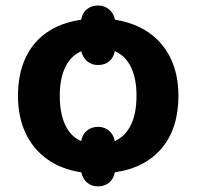

<svg xmlns="http://www.w3.org/2000/svg" viewBox="-20 -620 719 693"><path d="M273.4 2Q201.7 -8.8 150.4 -45.4Q99.1 -82 72 -140.4Q44.9 -198.7 44.9 -274.4Q44.9 -351.6 71.5 -409.7Q98.1 -467.8 149.4 -503.2Q200.7 -538.6 272.9 -548.8Q276.9 -572.8 293.2 -586.4Q309.6 -600.1 334.5 -600.1Q357.4 -600.1 374 -585.9Q390.6 -571.8 395 -548.8Q466.8 -537.6 518.3 -501.5Q569.8 -465.3 596.9 -407.5Q624 -349.6 624 -274.4Q624 -156.7 564 -85.2Q503.9 -13.7 394.5 2Q390.1 25.4 374 39.1Q357.9 52.7 333.5 52.7Q310.1 52.7 294.4 39.1Q278.8 25.4 273.4 2ZM334.5 -162.1Q357.4 -162.1 373.8 -147.9Q390.1 -133.8 394.5 -110.8Q432.6 -127.9 452.6 -169.4Q472.7 -210.9 472.7 -274.4Q472.7 -336.9 452.6 -377.9Q432.6 -418.9 394.5 -435.5Q390.1 -412.1 374 -398.7Q357.9 -385.3 333.5 -385.3Q310.5 -385.3 294.7 -398.9Q278.8 -412.6 273.4 -435.1Q235.4 -418.5 215.6 -377.7Q195.8 -336.9 195.8 -274.4Q195.8 -210.4 215.6 -168.7Q235.4 -127 272.9 -110.8Q277.3 -134.8 293.5 -148.4Q309.6 -162.1 334.5 -162.1Z"/></svg>

Font: Viking Open Sans
Style: Bold
Weight: 700
Foundry: Ascender Corporation
Version: Version 2.001